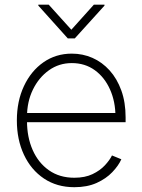

<svg xmlns="http://www.w3.org/2000/svg" viewBox="-20 -780 599 812"><path d="M294.4 11.7Q220.7 11.7 166 -24.9Q111.3 -61.5 81.3 -125.5Q51.3 -189.5 51.3 -270.5Q51.3 -352.1 81.3 -416Q111.3 -480 163.8 -516.6Q216.3 -553.2 283.7 -553.2Q330.1 -553.2 371.1 -535.2Q412.1 -517.1 443.6 -482.2Q475.1 -447.3 493.2 -397.2Q511.2 -347.2 511.2 -283.7V-263.2H79.1V-302.2H487.8L468.3 -286.6Q468.3 -350.1 445.3 -401.6Q422.4 -453.1 380.9 -483.2Q339.4 -513.2 283.7 -513.2Q229.5 -513.2 186.8 -482.7Q144 -452.1 119.1 -400.9Q94.2 -349.6 94.2 -286.1V-268.1Q94.2 -199.7 118.2 -145.5Q142.1 -91.3 187 -59.8Q231.9 -28.3 294.4 -28.3Q339.4 -28.3 371.1 -43.5Q402.8 -58.6 423.3 -80.6Q443.8 -102.5 453.6 -122.6L493.2 -106.4Q481 -79.1 454.8 -51.8Q428.7 -24.4 388.7 -6.3Q348.6 11.7 294.4 11.7ZM186 -760.3 281.7 -654.3 377 -760.3H421.9V-756.3L296.4 -617.7H266.6L142.1 -756.3V-760.3Z"/></svg>

Font: Inter Tight ExtraLight
Style: Regular
Weight: 250
Designer: Rasmus Andersson
Foundry: rsms
Version: Version 3.004